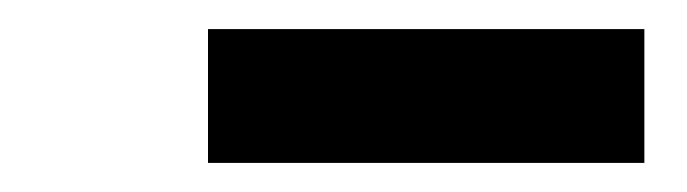

<svg xmlns="http://www.w3.org/2000/svg" viewBox="-20 -751 472 132"><path d="M123 -639H423V-731H123Z"/></svg>

Font: Iosevka Sparkle
Style: Bold Italic
Weight: 700
Italic angle: -9°
Designer: Belleve Invis
Foundry: Belleve Invis
Version: Version 4.5.0; ttfautohint (v1.8.3)